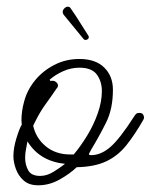

<svg xmlns="http://www.w3.org/2000/svg" viewBox="-20 -530 450 573"><path d="M94 23Q67 23 51 9Q35 -5 27.5 -25.5Q20 -46 20 -64Q20 -88 29 -117.5Q38 -147 45 -158Q45 -161 44.5 -164.5Q44 -168 44 -171Q44 -198 52 -227Q61 -261 84 -289.5Q107 -318 141.5 -336Q176 -354 217 -354Q265 -354 291 -328.5Q317 -303 317 -262Q317 -205 296.5 -164Q276 -123 253 -85Q249 -77 246 -72Q243 -67 252 -67Q281 -67 309 -91Q337 -115 380 -182Q383 -187 386 -190Q389 -193 395 -193H397Q408 -193 410 -180Q410 -177 408 -173Q383 -129 357.5 -97Q332 -65 297 -48.5Q262 -32 209 -31Q188 -11 157.5 6Q127 23 94 23ZM190 -69H200Q221 -94 240.5 -126Q260 -158 272 -192.5Q284 -227 284 -258Q284 -287 269 -307.5Q254 -328 217 -328Q192 -328 168.5 -317.5Q145 -307 128 -292L131 -288Q133 -289 137 -289Q143 -289 148 -284.5Q153 -280 153 -275Q153 -272 152 -270Q151 -268 149 -266Q132 -241 116 -219Q100 -197 86 -169Q83 -162 79 -155Q87 -118 116.5 -93.5Q146 -69 190 -69ZM100 -5Q120 -5 140 -17.5Q160 -30 174 -41Q98 -49 62 -108Q61 -101 58 -87Q55 -73 55 -59Q55 -39 64 -22Q73 -5 100 -5ZM245 -419Q245 -414 239 -411.5Q233 -409 229 -414Q218 -428 202 -447Q186 -466 170 -486Q167 -491 167 -494Q167 -500 172 -505Q177 -510 183 -510Q188 -510 191 -505Q205 -485 219 -462.5Q233 -440 244 -423Q245 -422 245 -419Z"/></svg>

Font: Ms Madi
Style: Regular
Weight: 400
Designer: Robert E. Leuschke
Foundry: Robert E. Leuschke
Version: Version 1.010; ttfautohint (v1.8.3)